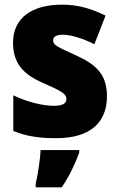

<svg xmlns="http://www.w3.org/2000/svg" viewBox="-20 -583 513 824"><path d="M439 -170C439 -263 393 -306 307 -345C223 -383 208 -390 208 -410C208 -426 223 -434 250 -434C285 -434 339 -417 385 -393L433 -516C370 -547 313 -563 246 -563C117 -563 36 -506 36 -400C36 -314 77 -266 160 -229C247 -191 265 -180 265 -158C265 -138 248 -129 210 -129C165 -129 96 -145 37 -174V-21C96 3 151 10 221 10C371 10 439 -60 439 -170ZM320 72V61H154C153 100 142 168 133 207V221H245C279 170 300 126 320 72Z"/></svg>

Font: Noto Sans Sinhala SemiCondensed Black
Style: Regular
Weight: 900
Width: 4
Designer: Jelle Bosma - Monotype Design Team
Foundry: Monotype Imaging Inc.
Version: Version 2.006